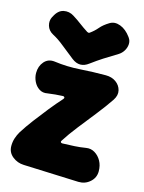

<svg xmlns="http://www.w3.org/2000/svg" viewBox="-121 -854 710 949"><g transform="rotate(15 234.0 -380.0)"><path d="M243 -154Q239 -149 241 -145Q243 -141 249 -141Q282 -142 310.5 -143.5Q339 -145 369 -150Q393 -154 413.5 -141.5Q434 -129 446.5 -106.5Q459 -84 459 -54Q459 -21 434 1Q409 23 375 22L93 11Q60 10 34.5 -10.5Q9 -31 9 -64Q9 -85 15 -103.5Q21 -122 31 -139Q53 -174 81 -211Q109 -248 139 -285.5Q169 -323 198 -355Q202 -360 200 -364Q198 -368 192 -368Q172 -367 153.5 -365.5Q135 -364 115 -361Q91 -356 72.5 -368Q54 -380 44 -401Q34 -422 34 -444Q34 -479 54.5 -502.5Q75 -526 108 -522Q173 -513 239 -517.5Q305 -522 370 -522Q401 -522 422.5 -506.5Q444 -491 450 -466.5Q456 -442 439 -416Q410 -373 373.5 -327Q337 -281 302 -236.5Q267 -192 243 -154ZM431 -731Q441 -717 440 -699.5Q439 -682 429.5 -666Q420 -650 404 -640Q364 -616 336 -598Q308 -580 277 -557Q234 -524 191 -557Q157 -583 126 -608.5Q95 -634 66 -649Q42 -662 35 -686Q28 -710 39 -731L41 -734Q58 -769 86 -775Q114 -781 139 -765Q163 -750 182 -735.5Q201 -721 226 -705Q229 -704 232 -703Q235 -702 239 -705Q260 -720 276 -739Q292 -758 320 -775Q344 -790 374.5 -778.5Q405 -767 429 -734Z"/></g></svg>

Font: Winky Sans ExtraBold
Style: Regular
Weight: 800
Designer: Simon Atzbach
Foundry: typofactur
Version: Version 1.205